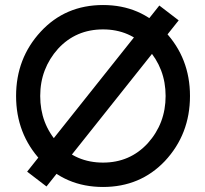

<svg xmlns="http://www.w3.org/2000/svg" viewBox="-20 -732 814 764"><path d="M390 -615Q497 -615 568 -538Q603 -499 621 -452Q639 -405 639 -350Q639 -241 568 -162Q497 -85 390 -85Q282 -85 211 -162Q140 -240 140 -350Q140 -405 158 -452Q176 -499 211 -538Q282 -615 390 -615ZM390 -712Q240 -712 142 -606Q44 -500 44 -350Q44 -200 142 -94Q240 12 390 12Q538 12 636 -91Q736 -198 736 -350Q736 -501 636 -607Q539 -712 390 -712ZM165 10 691 -651 614 -710 88 -49Z"/></svg>

Font: Unageo
Style: Medium
Weight: 500
Designer: Richard Sepsi
Foundry: Richard Sepsi
Version: Version 2.000